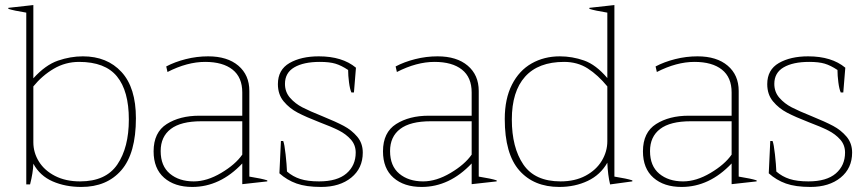

<svg xmlns="http://www.w3.org/2000/svg" viewBox="-20 -730 3433 760"><path d="M112 -82Q111 -47 99 0H84V-680Q34 -688 13 -695V-699L112 -710V-420Q160 -473 209.5 -490Q259 -507 308 -507Q404 -507 461 -445Q518 -383 518 -262Q518 -123 460.5 -56.5Q403 10 302 10Q239 10 188.5 -12Q138 -34 112 -82ZM490 -257Q490 -370 443 -427.5Q396 -485 293 -485Q239 -485 193 -458Q147 -431 112 -388V-167Q112 -126 134 -90.5Q156 -55 198 -33.5Q240 -12 297 -12Q399 -12 444.5 -79Q490 -146 490 -257Z M588 -131Q588 -206 640 -239Q692 -272 769 -272H939V-364Q939 -424 900.5 -454.5Q862 -485 792 -485Q721 -485 643 -445L638 -467Q672 -485 715.5 -496Q759 -507 804 -507Q880 -507 923.5 -470Q967 -433 967 -370V-31Q1017 -23 1038 -16V-12L939 -1V-83Q851 10 741 10Q671 10 629.5 -26.5Q588 -63 588 -131ZM939 -118V-250H777Q696 -250 656 -219.5Q616 -189 616 -132Q616 -73 652.5 -42.5Q689 -12 747 -12Q799 -12 855.5 -45.5Q912 -79 939 -118Z M1086 -44 1092 -172H1101Q1106 -160 1110.5 -119Q1115 -78 1116 -51Q1139 -31 1168.5 -21.5Q1198 -12 1243 -12Q1315 -12 1351.5 -43.5Q1388 -75 1388 -126Q1388 -156 1369 -177.5Q1350 -199 1321.5 -213.5Q1293 -228 1245 -246Q1191 -267 1158.5 -284Q1126 -301 1103 -328.5Q1080 -356 1080 -397Q1080 -454 1126 -480.5Q1172 -507 1242 -507Q1335 -507 1389 -462L1381 -364H1371Q1365 -377 1361.5 -404Q1358 -431 1358 -453Q1331 -471 1307.5 -478Q1284 -485 1246 -485Q1182 -485 1145 -463.5Q1108 -442 1108 -398Q1108 -366 1128 -343Q1148 -320 1177 -305Q1206 -290 1256 -270Q1310 -248 1341 -231.5Q1372 -215 1394 -189Q1416 -163 1416 -126Q1416 -64 1370.5 -27Q1325 10 1251 10Q1192 10 1154 -3.5Q1116 -17 1086 -44Z M1496 -131Q1496 -206 1548 -239Q1600 -272 1677 -272H1847V-364Q1847 -424 1808.5 -454.5Q1770 -485 1700 -485Q1629 -485 1551 -445L1546 -467Q1580 -485 1623.5 -496Q1667 -507 1712 -507Q1788 -507 1831.5 -470Q1875 -433 1875 -370V-31Q1925 -23 1946 -16V-12L1847 -1V-83Q1759 10 1649 10Q1579 10 1537.5 -26.5Q1496 -63 1496 -131ZM1847 -118V-250H1685Q1604 -250 1564 -219.5Q1524 -189 1524 -132Q1524 -73 1560.5 -42.5Q1597 -12 1655 -12Q1707 -12 1763.5 -45.5Q1820 -79 1847 -118Z M1978 -259Q1978 -339 2006.5 -395Q2035 -451 2084.5 -479Q2134 -507 2196 -507Q2245 -507 2292 -490.5Q2339 -474 2384 -421V-680Q2334 -688 2313 -695V-699L2412 -710V-31Q2462 -23 2483 -16V-12L2395 0Q2386 -37 2384 -86Q2357 -38 2306.5 -14Q2256 10 2194 10Q2093 10 2035.5 -55.5Q1978 -121 1978 -259ZM2384 -171V-388Q2347 -433 2306.5 -459Q2266 -485 2213 -485Q2111 -485 2058.5 -426.5Q2006 -368 2006 -257Q2006 -146 2051.5 -79Q2097 -12 2199 -12Q2256 -12 2298 -34.5Q2340 -57 2362 -93.5Q2384 -130 2384 -171Z M2525 -131Q2525 -206 2577 -239Q2629 -272 2706 -272H2876V-364Q2876 -424 2837.5 -454.5Q2799 -485 2729 -485Q2658 -485 2580 -445L2575 -467Q2609 -485 2652.5 -496Q2696 -507 2741 -507Q2817 -507 2860.5 -470Q2904 -433 2904 -370V-31Q2954 -23 2975 -16V-12L2876 -1V-83Q2788 10 2678 10Q2608 10 2566.5 -26.5Q2525 -63 2525 -131ZM2876 -118V-250H2714Q2633 -250 2593 -219.5Q2553 -189 2553 -132Q2553 -73 2589.5 -42.5Q2626 -12 2684 -12Q2736 -12 2792.5 -45.5Q2849 -79 2876 -118Z M3023 -44 3029 -172H3038Q3043 -160 3047.5 -119Q3052 -78 3053 -51Q3076 -31 3105.5 -21.5Q3135 -12 3180 -12Q3252 -12 3288.5 -43.5Q3325 -75 3325 -126Q3325 -156 3306 -177.5Q3287 -199 3258.5 -213.5Q3230 -228 3182 -246Q3128 -267 3095.5 -284Q3063 -301 3040 -328.5Q3017 -356 3017 -397Q3017 -454 3063 -480.5Q3109 -507 3179 -507Q3272 -507 3326 -462L3318 -364H3308Q3302 -377 3298.5 -404Q3295 -431 3295 -453Q3268 -471 3244.5 -478Q3221 -485 3183 -485Q3119 -485 3082 -463.5Q3045 -442 3045 -398Q3045 -366 3065 -343Q3085 -320 3114 -305Q3143 -290 3193 -270Q3247 -248 3278 -231.5Q3309 -215 3331 -189Q3353 -163 3353 -126Q3353 -64 3307.5 -27Q3262 10 3188 10Q3129 10 3091 -3.5Q3053 -17 3023 -44Z"/></svg>

Font: Trirong Thin
Style: Regular
Weight: 250
Designer: Katatrad Team
Foundry: CadsonDemak
Version: Version 1.001